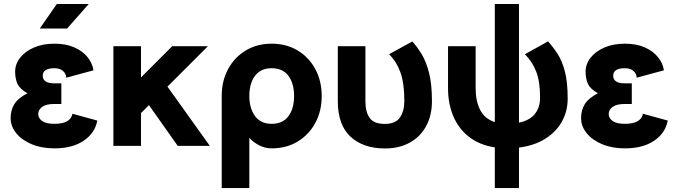

<svg xmlns="http://www.w3.org/2000/svg" viewBox="-20 -743 3456 978"><path d="M257.3 -318.4H292.5V-213.4H257.3Q215.3 -213.4 195.1 -198.7Q174.8 -184.1 174.8 -162.1Q174.8 -140.6 195.1 -126.5Q215.3 -112.3 257.3 -112.3Q339.4 -112.3 349.1 -163.6L475.6 -128.9Q463.9 -65.4 406.5 -26.4Q349.1 12.7 257.3 12.7Q191.9 12.7 141.6 -8.3Q91.3 -29.3 62.7 -64.5Q34.2 -99.6 34.2 -141.6Q34.2 -181.2 52.5 -211.7Q70.8 -242.2 119.6 -268.1Q81.1 -289.6 69.1 -315.9Q57.1 -342.3 57.1 -377.9Q57.1 -416.5 82.5 -449Q107.9 -481.4 153.1 -501Q198.2 -520.5 257.3 -520.5Q315.9 -520.5 358.4 -501.7Q400.9 -482.9 425.8 -452.1Q450.7 -421.4 456.1 -384.8L317.4 -347.2Q317.4 -366.2 301.5 -380.9Q285.6 -395.5 257.3 -395.5Q197.8 -395.5 197.8 -357.4Q197.8 -318.4 257.3 -318.4ZM321.8 -597.7H182.6L269.5 -722.7H432.1Z M698.2 -167V0H557.6V-507.8H698.2V-348.6L857.4 -507.8H1039.1L833 -301.8L1048.8 0H885.3L738.8 -207.5Z M1109.4 -253.9Q1109.4 -331.1 1142.1 -391.4Q1174.8 -451.7 1232.2 -486.1Q1289.6 -520.5 1363.8 -520.5Q1438.5 -520.5 1495.8 -486.1Q1553.2 -451.7 1585.9 -391.4Q1618.7 -331.1 1618.7 -253.9Q1618.7 -176.8 1585.9 -116.5Q1553.2 -56.2 1495.8 -21.7Q1438.5 12.7 1363.8 12.7Q1330.6 12.7 1300 -2.9Q1269.5 -18.6 1250 -41V214.8H1109.4ZM1250 -253.9Q1250 -191.9 1278.8 -152.1Q1307.6 -112.3 1363.8 -112.3Q1420.4 -112.3 1449.2 -151.1Q1478 -189.9 1478 -253.9Q1478 -317.9 1449.2 -356.7Q1420.4 -395.5 1363.8 -395.5Q1307.6 -395.5 1278.8 -356.7Q1250 -317.9 1250 -253.9Z M1841.3 -507.8V-228Q1841.3 -171.9 1863.3 -141.8Q1885.3 -111.8 1940.4 -111.8Q1995.1 -111.8 2017.3 -144.8Q2039.6 -177.7 2039.6 -228Q2039.6 -318.4 2020 -373.3Q2000.5 -428.2 1961.9 -466.8L2080.1 -531.7Q2105.5 -504.4 2128.4 -466.3Q2151.4 -428.2 2165.8 -370.8Q2180.2 -313.5 2180.2 -228Q2180.2 -154.8 2150.6 -100.6Q2121.1 -46.4 2067.4 -16.6Q2013.7 13.2 1940.4 13.2Q1830.6 13.2 1765.6 -46.6Q1700.7 -106.4 1700.7 -228V-507.8Z M2500.5 214.8V7.8Q2422.4 -4.4 2369.1 -45.9Q2315.9 -87.4 2289.1 -151.1Q2262.2 -214.8 2262.2 -293V-507.8H2402.8V-293Q2402.8 -227.5 2426 -182.6Q2449.2 -137.7 2500.5 -121.1V-722.7H2623.5V-118.2Q2677.7 -129.4 2704.3 -162.4Q2731 -195.3 2731 -246.1Q2731 -327.6 2711.4 -377.9Q2691.9 -428.2 2653.8 -466.8L2771.5 -532.2Q2796.9 -504.4 2819.8 -469.2Q2842.8 -434.1 2857.2 -379.9Q2871.6 -325.7 2871.6 -240.2Q2871.6 -177.2 2842.8 -124.8Q2814 -72.3 2758.5 -36.9Q2703.1 -1.5 2623.5 8.8V214.8Z M3163.1 -318.4H3198.2V-213.4H3163.1Q3121.1 -213.4 3100.8 -198.7Q3080.6 -184.1 3080.6 -162.1Q3080.6 -140.6 3100.8 -126.5Q3121.1 -112.3 3163.1 -112.3Q3245.1 -112.3 3254.9 -163.6L3381.3 -128.9Q3369.6 -65.4 3312.3 -26.4Q3254.9 12.7 3163.1 12.7Q3097.7 12.7 3047.4 -8.3Q2997.1 -29.3 2968.5 -64.5Q2939.9 -99.6 2939.9 -141.6Q2939.9 -181.2 2958.3 -211.7Q2976.6 -242.2 3025.4 -268.1Q2986.8 -289.6 2974.9 -315.9Q2962.9 -342.3 2962.9 -377.9Q2962.9 -416.5 2988.3 -449Q3013.7 -481.4 3058.8 -501Q3104 -520.5 3163.1 -520.5Q3221.7 -520.5 3264.2 -501.7Q3306.6 -482.9 3331.5 -452.1Q3356.4 -421.4 3361.8 -384.8L3223.1 -347.2Q3223.1 -366.2 3207.3 -380.9Q3191.4 -395.5 3163.1 -395.5Q3103.5 -395.5 3103.5 -357.4Q3103.5 -318.4 3163.1 -318.4Z"/></svg>

Font: Giphurs
Style: Bold
Weight: 700
Version: Version 0.920; ttfautohint (v1.8.4.7-5d5b)